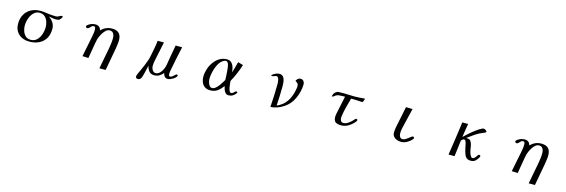

<svg xmlns="http://www.w3.org/2000/svg" viewBox="42 -1725 8915 3024"><g transform="rotate(15 4500.0 -213.0)"><path d="M609 -292Q609 -338 593.5 -382.5Q578 -427 545.5 -457Q513 -487 460 -487Q414 -487 380.5 -462Q347 -437 325.5 -398Q304 -359 293.5 -315.5Q283 -272 283 -234Q283 -189 298 -144Q313 -99 345.5 -69Q378 -39 430 -39Q478 -39 512 -63Q546 -87 567.5 -125.5Q589 -164 599 -208Q609 -252 609 -292ZM826 -518Q826 -516 824 -512Q807 -481 790 -466.5Q773 -452 735 -452Q704 -452 674.5 -458Q645 -464 615 -468Q662 -435 689.5 -392Q717 -349 717 -290Q717 -199 678.5 -135.5Q640 -72 572.5 -39Q505 -6 416 -6Q346 -6 291.5 -33Q237 -60 205.5 -111Q174 -162 174 -234Q174 -322 211 -386Q248 -450 313.5 -485Q379 -520 466 -520Q487 -520 508 -518Q529 -516 550 -513Q591 -507 632 -502.5Q673 -498 714 -498Q734 -498 752 -506Q770 -514 784.5 -522Q799 -530 806 -530Q811 -530 818.5 -527Q826 -524 826 -518Z M1777 -392Q1777 -355 1771.5 -319Q1766 -283 1761 -248Q1746 -157 1728 -67Q1710 23 1695 114H1593Q1608 25 1626.5 -62.5Q1645 -150 1660 -238Q1667 -279 1672 -320.5Q1677 -362 1677 -404Q1677 -442 1658.5 -473.5Q1640 -505 1597 -505Q1568 -505 1542 -484Q1516 -463 1495 -431.5Q1474 -400 1459.5 -367Q1445 -334 1439 -310Q1432 -279 1426.5 -248.5Q1421 -218 1416 -187Q1409 -140 1400 -92.5Q1391 -45 1384 2L1286 -2Q1321 -167 1352 -332Q1357 -361 1362 -389Q1367 -417 1367 -445Q1367 -456 1366 -469.5Q1365 -483 1359.5 -493.5Q1354 -504 1339 -504Q1317 -504 1302 -489.5Q1287 -475 1273.5 -460.5Q1260 -446 1244 -446Q1236 -446 1227 -454Q1218 -462 1218 -470Q1218 -476 1220 -479.5Q1222 -483 1226 -487Q1251 -511 1285.5 -524.5Q1320 -538 1354 -538Q1391 -538 1415.5 -519.5Q1440 -501 1447 -465Q1485 -503 1529 -522.5Q1573 -542 1627 -542Q1777 -542 1777 -392Z M2814 -97Q2814 -81 2798.5 -64Q2783 -47 2760 -33Q2737 -19 2714.5 -10.5Q2692 -2 2677 -2Q2641 -2 2622.5 -24Q2604 -46 2598 -78Q2570 -44 2535 -23.5Q2500 -3 2454 -3Q2397 -3 2368 -40Q2339 -77 2329 -127Q2326 -113 2319 -81.5Q2312 -50 2303.5 -14Q2295 22 2286.5 51Q2278 80 2272 90Q2252 121 2219 121Q2205 121 2194.5 112Q2184 103 2184 88Q2184 75 2193 53Q2202 31 2212.5 8.5Q2223 -14 2229 -27Q2249 -72 2269 -118.5Q2289 -165 2305 -212Q2315 -241 2320.5 -271.5Q2326 -302 2333 -333Q2343 -385 2353 -437Q2363 -489 2367 -542H2470Q2454 -462 2436.5 -382Q2419 -302 2403 -222Q2399 -201 2396.5 -180Q2394 -159 2394 -137Q2394 -118 2402.5 -95.5Q2411 -73 2427 -57Q2443 -41 2465 -41Q2493 -41 2516 -57Q2539 -73 2556 -98Q2573 -123 2584.5 -151Q2596 -179 2601 -202Q2606 -227 2609.5 -251.5Q2613 -276 2617 -300L2660 -543H2766Q2744 -442 2723 -341Q2702 -240 2683 -139Q2681 -125 2679.5 -111Q2678 -97 2678 -83Q2678 -70 2682 -59Q2686 -48 2702 -48Q2720 -48 2738 -63Q2756 -78 2772 -93Q2788 -108 2798 -108Q2801 -108 2807.5 -105Q2814 -102 2814 -97Z M3556 -221Q3555 -259 3553 -296.5Q3551 -334 3548 -371Q3547 -384 3544.5 -407.5Q3542 -431 3536.5 -455.5Q3531 -480 3520 -497Q3509 -514 3491 -514Q3475 -514 3463 -508.5Q3451 -503 3438 -495Q3406 -474 3382 -435Q3358 -396 3342 -349Q3326 -302 3318 -255.5Q3310 -209 3310 -173Q3310 -151 3318 -121Q3326 -91 3343 -68Q3360 -45 3388 -45Q3413 -45 3438.5 -64.5Q3464 -84 3486.5 -113.5Q3509 -143 3527 -172.5Q3545 -202 3556 -221ZM3790 -78Q3790 -71 3783 -64Q3761 -35 3732.5 -18Q3704 -1 3666 -1Q3635 -1 3615.5 -22Q3596 -43 3586 -72Q3576 -101 3571 -126Q3532 -72 3484.5 -37Q3437 -2 3366 -2Q3313 -2 3277.5 -26.5Q3242 -51 3225 -92Q3208 -133 3208 -182Q3208 -242 3228 -305.5Q3248 -369 3286.5 -423Q3325 -477 3379 -510Q3433 -543 3500 -543Q3536 -543 3559.5 -526.5Q3583 -510 3597.5 -483.5Q3612 -457 3619 -425.5Q3626 -394 3629 -365Q3643 -410 3655 -455Q3667 -500 3679 -545L3764 -520Q3740 -444 3709 -371Q3678 -298 3639 -229Q3640 -216 3642.5 -187Q3645 -158 3651 -125.5Q3657 -93 3668 -70Q3679 -47 3697 -47Q3713 -47 3726.5 -58.5Q3740 -70 3751 -81.5Q3762 -93 3772 -93Q3777 -93 3783.5 -88.5Q3790 -84 3790 -78Z M4765 -474Q4765 -419 4750.5 -358Q4736 -297 4710 -240Q4684 -183 4647 -141Q4613 -101 4564 -68.5Q4515 -36 4460.5 -16.5Q4406 3 4352 5Q4358 -87 4362.5 -179Q4367 -271 4367 -364Q4367 -376 4366 -396.5Q4365 -417 4360.5 -438.5Q4356 -460 4346.5 -474.5Q4337 -489 4319 -489Q4305 -489 4289 -480.5Q4273 -472 4252 -472Q4248 -472 4242 -474Q4236 -476 4236 -480Q4236 -485 4241 -487Q4263 -506 4294.5 -521Q4326 -536 4355 -536Q4390 -536 4410 -518Q4430 -500 4439 -472Q4448 -444 4450.5 -413.5Q4453 -383 4453 -357Q4453 -278 4449.5 -199.5Q4446 -121 4441 -43Q4451 -46 4460.5 -50Q4470 -54 4479 -59Q4575 -115 4620.5 -205.5Q4666 -296 4679 -402Q4679 -406 4679.5 -409Q4680 -412 4680 -415Q4680 -449 4669 -462.5Q4658 -476 4629 -492Q4629 -492 4629 -493Q4629 -494 4629 -495Q4629 -504 4638 -514.5Q4647 -525 4658.5 -533.5Q4670 -542 4677 -545Q4682 -547 4688 -547Q4694 -547 4700 -547Q4731 -547 4748 -525Q4765 -503 4765 -474Z M5758 -500Q5757 -497 5752.5 -485Q5748 -473 5744 -462Q5740 -451 5739 -450Q5732 -444 5722 -444Q5703 -444 5684.5 -445.5Q5666 -447 5647 -448Q5622 -450 5597 -450Q5572 -450 5546 -450Q5524 -375 5504.5 -299Q5485 -223 5474 -146Q5473 -140 5472.5 -133.5Q5472 -127 5472 -121Q5472 -90 5484.5 -69Q5497 -48 5531 -48Q5559 -48 5588 -65Q5617 -82 5643 -105.5Q5669 -129 5685 -149Q5689 -156 5693 -158Q5701 -164 5711 -164Q5717 -164 5723 -159Q5729 -154 5729 -148Q5729 -141 5726 -135.5Q5723 -130 5719 -125Q5681 -75 5623.5 -39Q5566 -3 5501 -3Q5442 -3 5410 -24.5Q5378 -46 5378 -110Q5378 -124 5380 -136.5Q5382 -149 5384 -162Q5398 -236 5415 -309Q5432 -382 5446 -455Q5427 -455 5400 -454.5Q5373 -454 5347.5 -451Q5322 -448 5305 -438Q5287 -428 5278 -417.5Q5269 -407 5245 -406L5242 -409Q5247 -422 5250.5 -435Q5254 -448 5262 -459Q5271 -473 5290.5 -486.5Q5310 -500 5326 -500Q5348 -500 5369.5 -501Q5391 -502 5413 -502Q5457 -502 5500 -499.5Q5543 -497 5586 -497Q5621 -497 5656.5 -499Q5692 -501 5726 -505Q5731 -505 5735 -505.5Q5739 -506 5743 -506Q5747 -506 5752 -505Q5757 -504 5758 -500Z M6664 -108Q6664 -100 6660 -94.5Q6656 -89 6651 -83Q6620 -46 6574 -21Q6528 4 6479 4Q6445 4 6412 -8Q6379 -20 6357.5 -45.5Q6336 -71 6336 -109Q6336 -135 6339.5 -161Q6343 -187 6348 -212Q6363 -295 6382 -378Q6401 -461 6416 -545L6523 -541Q6509 -481 6494.5 -421.5Q6480 -362 6466 -303Q6456 -259 6445 -215Q6434 -171 6434 -125Q6434 -108 6439 -89Q6444 -70 6456.5 -56.5Q6469 -43 6490 -43Q6513 -43 6535.5 -55.5Q6558 -68 6578.5 -84.5Q6599 -101 6615.5 -113.5Q6632 -126 6642 -126Q6650 -126 6657 -121Q6664 -116 6664 -108Z M7747 -100Q7747 -94 7743 -86Q7723 -46 7693.5 -19.5Q7664 7 7616 7Q7589 7 7567.5 -2Q7546 -11 7530 -33Q7522 -44 7513.5 -66Q7505 -88 7498 -114Q7491 -140 7486 -164Q7481 -188 7478 -202Q7475 -217 7472 -231.5Q7469 -246 7463 -260Q7459 -271 7453 -280.5Q7447 -290 7433 -290Q7418 -290 7407 -280.5Q7396 -271 7387 -260Q7379 -194 7371 -128Q7363 -62 7354 3H7256Q7278 -133 7297 -269.5Q7316 -406 7335 -542H7430Q7420 -487 7411.5 -432Q7403 -377 7395 -321Q7432 -356 7478.5 -397Q7525 -438 7574.5 -474.5Q7624 -511 7670 -532Q7678 -535 7687 -535Q7695 -535 7707.5 -529.5Q7720 -524 7729.5 -515Q7739 -506 7739 -497Q7739 -490 7730.5 -484Q7722 -478 7712 -474.5Q7702 -471 7697 -469Q7632 -444 7572.5 -404Q7513 -364 7458 -322Q7491 -321 7510.5 -313Q7530 -305 7544 -273Q7561 -234 7565.5 -191Q7570 -148 7583 -107Q7586 -98 7593 -82.5Q7600 -67 7610 -54Q7620 -41 7631 -41Q7650 -41 7663.5 -52.5Q7677 -64 7687 -79.5Q7697 -95 7706 -106.5Q7715 -118 7725 -118Q7731 -118 7739 -112.5Q7747 -107 7747 -100Z M8777 -392Q8777 -355 8771.5 -319Q8766 -283 8761 -248Q8746 -157 8728 -67Q8710 23 8695 114H8593Q8608 25 8626.5 -62.5Q8645 -150 8660 -238Q8667 -279 8672 -320.5Q8677 -362 8677 -404Q8677 -442 8658.5 -473.5Q8640 -505 8597 -505Q8568 -505 8542 -484Q8516 -463 8495 -431.5Q8474 -400 8459.5 -367Q8445 -334 8439 -310Q8432 -279 8426.5 -248.5Q8421 -218 8416 -187Q8409 -140 8400 -92.5Q8391 -45 8384 2L8286 -2Q8321 -167 8352 -332Q8357 -361 8362 -389Q8367 -417 8367 -445Q8367 -456 8366 -469.5Q8365 -483 8359.5 -493.5Q8354 -504 8339 -504Q8317 -504 8302 -489.5Q8287 -475 8273.5 -460.5Q8260 -446 8244 -446Q8236 -446 8227 -454Q8218 -462 8218 -470Q8218 -476 8220 -479.5Q8222 -483 8226 -487Q8251 -511 8285.5 -524.5Q8320 -538 8354 -538Q8391 -538 8415.5 -519.5Q8440 -501 8447 -465Q8485 -503 8529 -522.5Q8573 -542 8627 -542Q8777 -542 8777 -392Z"/></g></svg>

Font: Kaisei Tokumin Medium
Style: Regular
Weight: 500
Designer: Font-Kai, 金井和夫
Foundry: KAZUO KANAI
Version: Version 5.003